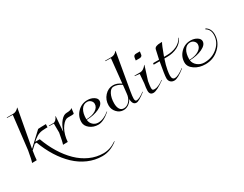

<svg xmlns="http://www.w3.org/2000/svg" viewBox="-86 -1063 2383 1877"><g transform="rotate(-30 1105.5 -124.0)"><path d="M71 3 18 4Q29 -23 46 -122L90 -498L26 -500V-505H98Q133 -505 162 -538L164 -537L88 -124Q87 -119 87 -116L236 -255Q246 -256 273 -257L325 -258L323 -223H301Q257 -223 228.5 -213Q200 -203 169 -178L149 -160H199Q233 -67 280.5 10.5Q328 88 387.5 146.5Q447 205 520 238Q593 271 672 271Q749 271 820 221L823 224Q741 290 648 290Q566 290 490 257Q414 224 352 165Q290 106 240.5 27Q191 -52 156 -146H135Q100 -112 93 -107L84 -100Q73 -33 71 3Z M423 0 369 1Q379 -24 396 -122L395 -223L342 -225V-230H392Q423 -230 445 -279L447 -278L435 -118Q435 -117 435 -116Q435 -113 436 -110Q456 -175 489 -213.5Q522 -252 555 -252Q578 -252 597.5 -257Q617 -262 618 -270H620L613 -214Q612 -206 591 -206H544Q510 -206 475 -158.5Q440 -111 427 -37Q423 -3 423 0Z M691 -100Q757 -101 797.5 -126.5Q838 -152 838 -191Q838 -213 821 -229Q804 -245 781 -245Q739 -245 715 -207Q691 -169 691 -105ZM692 -94Q694 -60 718.5 -37Q743 -14 777 -14Q838 -14 902 -67L905 -64Q827 4 768 4Q714 4 674.5 -27Q635 -58 635 -101Q635 -166 681 -212.5Q727 -259 792 -259Q833 -259 863.5 -240Q894 -221 894 -195Q894 -153 834.5 -124.5Q775 -96 692 -94Z M1159 -122 1169 -214Q1124 -245 1080 -245Q1048 -245 1026 -202.5Q1004 -160 1004 -99Q1004 -59 1019 -34.5Q1034 -10 1064 -10Q1097 -10 1122.5 -36Q1148 -62 1156 -101ZM1201 -123Q1192 -71 1192 -45Q1192 -15 1210 -15Q1241 -15 1301 -60L1304 -57Q1227 4 1198 4Q1155 4 1153 -62Q1137 -32 1110.5 -14Q1084 4 1053 4Q1010 4 978.5 -29.5Q947 -63 947 -109Q947 -171 987 -215Q1027 -259 1083 -259Q1125 -259 1170 -227L1198 -498L1136 -500V-505H1208Q1244 -505 1271 -538L1273 -537Z M1397 -357 1400 -381Q1402 -399 1410 -406.5Q1418 -414 1432 -414H1476L1471 -379Q1470 -369 1461 -363Q1452 -357 1441 -357ZM1357 -122 1365 -224 1312 -230V-235H1379Q1414 -236 1447 -279L1449 -278L1400 -123Q1391 -69 1391 -51Q1391 -33 1396.5 -27.5Q1402 -22 1419 -22Q1458 -22 1520 -67L1523 -64Q1430 4 1390 4Q1348 4 1348 -44Q1348 -72 1357 -122Z M1595 -234H1528L1531 -250H1598L1621 -354Q1628 -386 1694 -386H1708H1710Q1696 -365 1654 -250H1683Q1746 -250 1795 -272.5Q1844 -295 1869 -341L1873 -339Q1850 -287 1798 -260.5Q1746 -234 1679 -234H1649Q1627 -170 1619 -123Q1612 -83 1612 -63Q1612 -17 1644 -17Q1680 -17 1748 -68L1751 -65Q1668 2 1627 2Q1601 2 1585 -14Q1569 -30 1569 -57Q1569 -76 1576 -122Z M2138 -281 2144 -288Q2193 -259 2194 -195Q2194 -108 2128.5 -46Q2063 16 1971 16Q1900 16 1849.5 -18.5Q1799 -53 1799 -101Q1799 -166 1845 -212.5Q1891 -259 1956 -259Q1997 -259 2027.5 -240Q2058 -221 2058 -195Q2058 -153 1998 -124.5Q1938 -96 1856 -94Q1861 -56 1894 -30Q1927 -4 1971 -4Q2059 -4 2121.5 -60Q2184 -116 2184 -195Q2184 -255 2138 -281ZM1855 -100Q1921 -102 1961.5 -127.5Q2002 -153 2002 -191Q2002 -213 1985 -229Q1968 -245 1945 -245Q1903 -245 1879 -207Q1855 -169 1855 -105Q1855 -102 1855 -100Z"/></g></svg>

Font: Kleymissky
Style: Regular
Weight: 500
Italic angle: -8°
Designer: gluk
Foundry: gluk
Version: Version 0.283